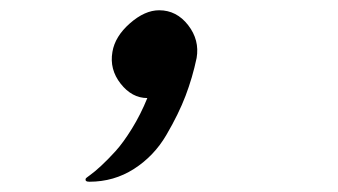

<svg xmlns="http://www.w3.org/2000/svg" viewBox="-20 -197 658 374"><path d="M154 157Q145 157 147 151Q147 150 155.5 144Q164 138 177 126Q190 114 205 97.5Q220 81 237 53.5Q254 26 267 -6Q237 -6 215 -34Q193 -62 199 -96Q204 -126 233 -151.5Q262 -177 290 -177Q324 -177 346.5 -148Q369 -119 363 -84Q355 -46 341.5 -10.5Q328 25 304 66Q280 107 241 132Q202 157 154 157Z"/></svg>

Font: Hermit LightItalic
Style: Regular
Weight: 300
Italic angle: -10°
Designer: Pablo Caro
Version: Version 2.000;PS 002.000;hotconv 1.0.88;makeotf.lib2.5.64775